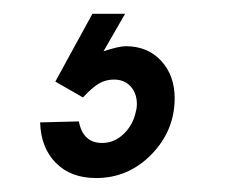

<svg xmlns="http://www.w3.org/2000/svg" viewBox="-20 -20 364 278"><path d="M38.1 157.2 94.2 155.8Q100.1 187 127.9 187Q145.5 187 159.2 173.8Q172.9 160.6 176.8 141.1Q178.2 136.7 178.2 130.9Q178.2 115.2 169.2 105.2Q160.2 95.2 145 95.2Q133.3 95.2 123.5 100.8Q113.8 106.4 100.1 121.1L60.1 98.1L113.8 0H161.1L129.9 54.2Q152.3 46.9 162.1 46.9Q193.8 46.9 213.4 68.1Q232.9 89.4 232.9 122.1Q232.9 168.9 199.5 203.4Q166 237.8 119.1 237.8Q82.5 237.8 60.8 215.8Q39.1 193.8 38.1 157.2Z"/></svg>

Font: Involve SemiBold Oblique
Style: Italic
Weight: 600
Italic angle: -10.5°
Designer: Stefan Peev
Foundry: Context Ltd.
Version: Version 1.001